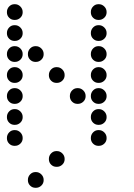

<svg xmlns="http://www.w3.org/2000/svg" viewBox="-20 -708 640 915"><path d="M49 -688Q34 -688 23.5 -677Q13 -666 13 -651V-649Q13 -634 23.5 -623.5Q34 -613 49 -613H51Q66 -613 77 -623.5Q88 -634 88 -649V-651Q88 -666 77 -677Q66 -688 51 -688ZM449 -688Q434 -688 423.5 -677Q413 -666 413 -651V-649Q413 -634 423.5 -623.5Q434 -613 449 -613H451Q466 -613 477 -623.5Q488 -634 488 -649V-651Q488 -666 477 -677Q466 -688 451 -688ZM49 -588Q34 -588 23.5 -577Q13 -566 13 -551V-549Q13 -534 23.5 -523.5Q34 -513 49 -513H51Q66 -513 77 -523.5Q88 -534 88 -549V-551Q88 -566 77 -577Q66 -588 51 -588ZM449 -588Q434 -588 423.5 -577Q413 -566 413 -551V-549Q413 -534 423.5 -523.5Q434 -513 449 -513H451Q466 -513 477 -523.5Q488 -534 488 -549V-551Q488 -566 477 -577Q466 -588 451 -588ZM49 -488Q34 -488 23.5 -477Q13 -466 13 -451V-449Q13 -434 23.5 -423.5Q34 -413 49 -413H51Q66 -413 77 -423.5Q88 -434 88 -449V-451Q88 -466 77 -477Q66 -488 51 -488ZM149 -488Q134 -488 123.5 -477Q113 -466 113 -451V-449Q113 -434 123.5 -423.5Q134 -413 149 -413H151Q166 -413 177 -423.5Q188 -434 188 -449V-451Q188 -466 177 -477Q166 -488 151 -488ZM449 -488Q434 -488 423.5 -477Q413 -466 413 -451V-449Q413 -434 423.5 -423.5Q434 -413 449 -413H451Q466 -413 477 -423.5Q488 -434 488 -449V-451Q488 -466 477 -477Q466 -488 451 -488ZM49 -388Q34 -388 23.5 -377Q13 -366 13 -351V-349Q13 -334 23.5 -323.5Q34 -313 49 -313H51Q66 -313 77 -323.5Q88 -334 88 -349V-351Q88 -366 77 -377Q66 -388 51 -388ZM249 -388Q234 -388 223.5 -377Q213 -366 213 -351V-349Q213 -334 223.5 -323.5Q234 -313 249 -313H251Q266 -313 277 -323.5Q288 -334 288 -349V-351Q288 -366 277 -377Q266 -388 251 -388ZM449 -388Q434 -388 423.5 -377Q413 -366 413 -351V-349Q413 -334 423.5 -323.5Q434 -313 449 -313H451Q466 -313 477 -323.5Q488 -334 488 -349V-351Q488 -366 477 -377Q466 -388 451 -388ZM49 -288Q34 -288 23.5 -277Q13 -266 13 -251V-249Q13 -234 23.5 -223.5Q34 -213 49 -213H51Q66 -213 77 -223.5Q88 -234 88 -249V-251Q88 -266 77 -277Q66 -288 51 -288ZM349 -288Q334 -288 323.5 -277Q313 -266 313 -251V-249Q313 -234 323.5 -223.5Q334 -213 349 -213H351Q366 -213 377 -223.5Q388 -234 388 -249V-251Q388 -266 377 -277Q366 -288 351 -288ZM449 -288Q434 -288 423.5 -277Q413 -266 413 -251V-249Q413 -234 423.5 -223.5Q434 -213 449 -213H451Q466 -213 477 -223.5Q488 -234 488 -249V-251Q488 -266 477 -277Q466 -288 451 -288ZM49 -188Q34 -188 23.5 -177Q13 -166 13 -151V-149Q13 -134 23.5 -123.5Q34 -113 49 -113H51Q66 -113 77 -123.5Q88 -134 88 -149V-151Q88 -166 77 -177Q66 -188 51 -188ZM449 -188Q434 -188 423.5 -177Q413 -166 413 -151V-149Q413 -134 423.5 -123.5Q434 -113 449 -113H451Q466 -113 477 -123.5Q488 -134 488 -149V-151Q488 -166 477 -177Q466 -188 451 -188ZM49 -88Q34 -88 23.5 -77Q13 -66 13 -51V-49Q13 -34 23.5 -23.5Q34 -13 49 -13H51Q66 -13 77 -23.5Q88 -34 88 -49V-51Q88 -66 77 -77Q66 -88 51 -88ZM449 -88Q434 -88 423.5 -77Q413 -66 413 -51V-49Q413 -34 423.5 -23.5Q434 -13 449 -13H451Q466 -13 477 -23.5Q488 -34 488 -49V-51Q488 -66 477 -77Q466 -88 451 -88ZM249 12Q234 12 223.5 23Q213 34 213 49V51Q213 66 223.5 76.5Q234 87 249 87H251Q266 87 277 76.5Q288 66 288 51V49Q288 34 277 23Q266 12 251 12ZM149 112Q134 112 123.5 123Q113 134 113 149V151Q113 166 123.5 176.5Q134 187 149 187H151Q166 187 177 176.5Q188 166 188 151V149Q188 134 177 123Q166 112 151 112Z"/></svg>

Font: Doto Rounded
Style: Bold
Weight: 700
Monospace: yes
Version: Version 1.000